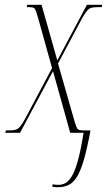

<svg xmlns="http://www.w3.org/2000/svg" viewBox="-20 -556 464 804"><path d="M221 228Q215 228 210.5 227.5Q206 227 199 226L200 216Q208 217 214 217.5Q220 218 226 218Q239 218 252.5 211.5Q266 205 279.5 184Q293 163 305.5 119Q318 75 330 0H274L202 -258L64 0H2L5 -10H20Q36 -10 46 -13Q56 -16 65 -27Q74 -38 87 -62L198 -271L142 -472Q135 -497 131 -508.5Q127 -520 121.5 -523Q116 -526 103 -526H92L94 -536H154L220 -303L344 -536H408L406 -526H388Q373 -526 363 -523.5Q353 -521 344.5 -511Q336 -501 323 -478L223 -290L291 -52Q299 -25 303.5 -17.5Q308 -10 331 -10H359Q345 65 331.5 112Q318 159 302.5 184Q287 209 267.5 218.5Q248 228 221 228Z"/></svg>

Font: Noto Serif Display ExtraCondensed Thin
Style: Italic
Weight: 100
Width: 2
Italic angle: -12°
Designer: Monotype Design Team
Foundry: Monotype Imaging Inc.
Version: Version 2.009